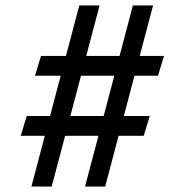

<svg xmlns="http://www.w3.org/2000/svg" viewBox="-20 -680 683 700"><path d="M269 -660H343L168.5 0H94.5ZM464.5 -660H538L363.5 0H290ZM129.5 -476H578L556 -404H107.5ZM77.5 -257H526L504 -185H55.5Z"/></svg>

Font: League Spartan Medium
Style: Regular
Weight: 500
Foundry: The League of Moveable Type
Version: Version 2.002